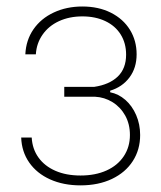

<svg xmlns="http://www.w3.org/2000/svg" viewBox="-20 -557 492 588"><path d="M226.6 -19.5Q272 -19.5 306.2 -34.9Q340.3 -50.3 359.1 -78.6Q377.9 -106.9 377.9 -143.6Q377.9 -177.2 363.3 -203.4Q348.6 -229.5 324.2 -244.4Q299.8 -259.3 271.5 -260.7H176.8V-291H268.6Q314.9 -297.9 340.6 -322.5Q366.2 -347.2 366.2 -389.6Q366.2 -424.8 349.6 -451.4Q333 -478 302.5 -492.4Q272 -506.8 232.4 -506.8Q192.4 -506.8 160.6 -492.2Q128.9 -477.5 110.4 -450.9Q91.8 -424.3 89.8 -390.6H57.6Q59.6 -434.1 82.5 -467.3Q105.5 -500.5 144.8 -518.8Q184.1 -537.1 232.4 -537.1Q281.7 -537.1 319.6 -518.1Q357.4 -499 377.9 -465.8Q398.4 -432.6 398.4 -390.6Q398.4 -349.1 376.5 -319.8Q354.5 -290.5 317.4 -279.3V-274.4Q342.8 -269.5 363.8 -251.2Q384.8 -232.9 397 -204.6Q409.2 -176.3 409.2 -143.6Q409.2 -98.6 386.7 -63.7Q364.3 -28.8 322.8 -9Q281.2 10.7 226.6 10.7Q174.3 10.7 133.5 -7.6Q92.8 -25.9 69.6 -59.1Q46.4 -92.3 44.9 -135.7H77.1Q79.1 -100.6 97.9 -74.5Q116.7 -48.3 149.7 -33.9Q182.6 -19.5 226.6 -19.5Z"/></svg>

Font: Pretendard GOV Thin
Style: Regular
Weight: 100
Designer: Base glyphs from Inter by Rasmus Andersson; Hangeul glyphs from Noto Sans CJK(Source Han Sans) by Jang Soo-young and Kan
Foundry: Kil Hyung-jin
Version: Version 1.309